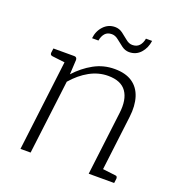

<svg xmlns="http://www.w3.org/2000/svg" viewBox="-126 -800 848 907"><g transform="rotate(20 297.5 -347.0)"><path d="M76 0 137 -499H165Q178 -499 179 -485L175 -411Q214 -454 262 -480.5Q310 -507 366 -507Q421 -507 455 -484Q489 -461 502.5 -418.5Q516 -376 509 -319L470 0H419L458 -319Q467 -389 440 -427.5Q413 -466 348 -466Q300 -466 255.5 -441.5Q211 -417 173 -373L127 0ZM453 0 464 -45 539 -36Q545 -36 547.5 -32.5Q550 -29 550 -23L547 0ZM154 -499 143 -454 68 -463Q62 -464 59.5 -467Q57 -470 57 -476L60 -499ZM404 -642Q426 -642 438.5 -655.5Q451 -669 455 -692H486Q481 -655 458.5 -630Q436 -605 401 -605Q381 -605 363.5 -618Q346 -631 330 -644Q314 -657 297 -657Q275 -657 263 -643.5Q251 -630 247 -607H215Q219 -644 242.5 -669Q266 -694 300 -694Q321 -694 338.5 -681Q356 -668 371.5 -655Q387 -642 404 -642Z"/></g></svg>

Font: Aleo Light
Style: Italic
Weight: 300
Italic angle: -7°
Designer: Alessio Laiso
Foundry: Alessio Laiso
Version: Version 2.001;gftools[0.9.29]